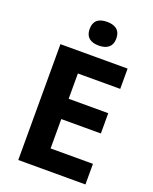

<svg xmlns="http://www.w3.org/2000/svg" viewBox="-168 -1020 887 1112"><g transform="rotate(20 276.0 -464.0)"><path d="M296 -928C250 -928 214 -911 214 -855C214 -800 250 -782 296 -782C340 -782 378 -800 378 -855C378 -911 340 -928 296 -928ZM499 0V-127H238V-308H482V-433H238V-589H499V-714H85V0Z"/></g></svg>

Font: Noto Sans Canadian Aboriginal
Style: Bold
Weight: 700
Designer: Monotype Design Team, Typotheque's Kevin King
Foundry: Monotype Imaging Inc.
Version: Version 2.004